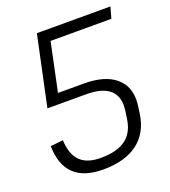

<svg xmlns="http://www.w3.org/2000/svg" viewBox="-130 -796 799 900"><g transform="rotate(-20 269.0 -346.5)"><path d="M232 7Q136 7 87.5 -39.5Q39 -86 37 -180L100 -187Q103 -116 137 -82Q171 -48 239 -48Q294 -48 331.5 -62.5Q369 -77 390 -106Q411 -135 417 -180L422 -216Q432 -284 395 -318Q358 -352 277 -352H83L129 -403H284Q327 -403 362 -395Q397 -387 422.5 -371Q448 -355 464 -332.5Q480 -310 485.5 -280.5Q491 -251 486 -216L481 -180Q468 -89 404.5 -41Q341 7 232 7ZM157 -700H524L508 -644H174L214 -687L149 -378L83 -352Z"/></g></svg>

Font: Pathway Extreme SemiCondensed ExtraLight
Style: Italic
Weight: 250
Width: 4
Italic angle: -8°
Version: Version 1.001;gftools[0.9.26]